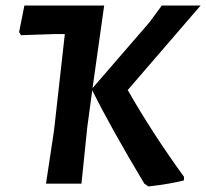

<svg xmlns="http://www.w3.org/2000/svg" viewBox="-20 -663 744 693"><path d="M356 -643 314 -345 519 -582 564 -643H704L441 -338Q532 -179 644 -25V-12Q595 1 516 10L501 0Q380 -202 313 -337L295 -204L274 0H146L175 -192L214 -540H174L56 -536L49 -547L68 -643Z"/></svg>

Font: Alegreya Sans
Style: Bold Italic
Weight: 700
Italic angle: -7°
Designer: Juan Pablo del Peral
Foundry: Huerta Tipografica
Version: Version 2.007